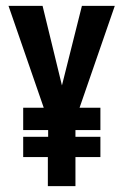

<svg xmlns="http://www.w3.org/2000/svg" viewBox="-20 -634 420 654"><path d="M371 -614H259L191 -343L125 -614H9L129 -267H59V-191H144V-168H59V-99H143V0H237V-99H322V-168H237V-191H322V-267H251Z"/></svg>

Font: Modon Arabic
Style: Bold
Weight: 700
Designer: Ahmedzaza
Foundry: Ahmedzaza
Version: Version 2.010